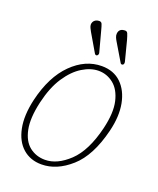

<svg xmlns="http://www.w3.org/2000/svg" viewBox="-117 -666 614 747"><g transform="rotate(20 190.0 -293.0)"><path d="M235 -432.5Q284 -432.5 315 -402.8Q346 -373 355.8 -322Q365.5 -271 349.5 -206.5Q322 -95 264.2 -43.8Q206.5 7.5 143.5 7.5Q97.5 7.5 66.2 -20Q35 -47.5 24.8 -98.2Q14.5 -149 30.5 -218.5Q55 -321.5 111 -377Q167 -432.5 235 -432.5ZM150.5 -14Q200.5 -14 249.8 -60.5Q299 -107 323.5 -208Q340 -277 329.5 -322Q319 -367 291.5 -389Q264 -411 229.5 -411Q197 -411 162.8 -390Q128.5 -369 100.2 -326.2Q72 -283.5 56.5 -217Q40.5 -147 49.8 -102Q59 -57 86.2 -35.5Q113.5 -14 150.5 -14ZM184.5 -561.5 206.5 -479.5Q209.5 -471 203 -465.5Q196.5 -462 192 -469.5L149 -543Q145.5 -549.5 142 -556.5Q138.5 -563.5 138.5 -571Q139.5 -581 145.8 -586.8Q152 -592.5 160 -593.5Q173 -596 176.8 -586.8Q180.5 -577.5 184.5 -561.5ZM291.5 -561.5 312.5 -480Q315 -470 309.5 -466Q302 -462.5 298.5 -469.5L255 -542.5Q251 -549 248 -556.2Q245 -563.5 245.5 -570.5Q247 -590.5 266.5 -593Q279.5 -595.5 283.2 -586.5Q287 -577.5 291.5 -561.5Z"/></g></svg>

Font: Fraunces 144pt S100 Thin
Style: Italic
Weight: 100
Italic angle: -16°
Version: Version 1.000; ttfautohint (v1.8.3)